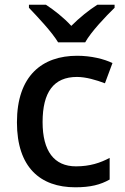

<svg xmlns="http://www.w3.org/2000/svg" viewBox="-20 -786 530 816"><path d="M227 -606H342C367 -651 429 -716 467 -753V-766H394C359 -744 319 -712 283 -676C250 -712 210 -743 175 -766H103V-753C139 -715 200 -651 227 -606ZM300 10C365 10 407 -1 446 -23V-115C407 -94 362 -79 303 -79C210 -79 161 -144 161 -267C161 -394 208 -459 307 -459C345 -459 389 -446 426 -432L458 -518C423 -535 368 -549 308 -549C160 -549 52 -465 52 -266C52 -75 151 10 300 10Z"/></svg>

Font: Noto Sans Devanagari UI Medium
Style: Regular
Weight: 500
Designer: Jelle Bosma - Monotype Design Team
Foundry: Monotype Imaging Inc.
Version: Version 2.004